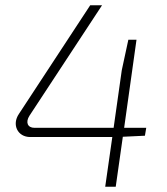

<svg xmlns="http://www.w3.org/2000/svg" viewBox="-20 -710 635 730"><path d="M536 -224H452L499 -559H468L443 -443L412 -224H111C85 -224 76 -245 92 -270L368 -690H323L52 -277C24 -236 47 -189 95 -189H407L380 0H420L447 -190L531 -194Z"/></svg>

Font: Exo 2 Extra Light
Style: Italic
Weight: 250
Italic angle: -8°
Designer: Natanael Gama
Version: Version 1.001;PS 001.001;hotconv 1.0.88;makeotf.lib2.5.64775